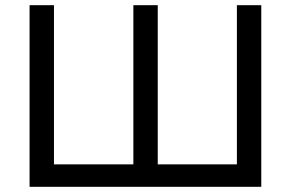

<svg xmlns="http://www.w3.org/2000/svg" viewBox="-20 -720 1121 740"><path d="M94 0V-700H188V-86.5H494V-700H588V-86.5H893V-700H987V0Z"/></svg>

Font: Geologica Light
Style: Regular
Weight: 300
Designer: Sindre Bremnes, Frode Helland
Foundry: Monokrom Skriftforlag AS
Version: Version 1.010; ttfautohint (v1.8.4.7-5d5b);gftools[0.9.28]